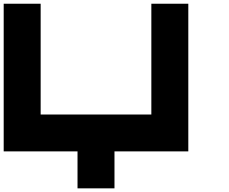

<svg xmlns="http://www.w3.org/2000/svg" viewBox="-20 -820 1240 1040"><path d="M0 -799.8H200.2V-199.7H799.8V-799.8H1000V0H600.1V200.2H399.9V0H0Z"/></svg>

Font: QuinqueFive
Style: Regular
Weight: 400
Monospace: yes
Designer: GGBotNet
Foundry: GGBotNet
Version: 1.1